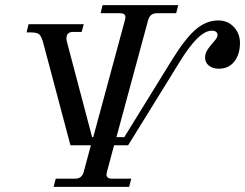

<svg xmlns="http://www.w3.org/2000/svg" viewBox="-20 -732 960 752"><path d="M102.1 -605H84L91.8 -637.2H308.1L299.8 -606.9H266.1Q240.2 -606.9 240.2 -581.1Q240.2 -575.7 242.2 -567.9L340.8 -194.8H345.2L469.2 -652.8Q471.2 -660.6 471.2 -665Q471.2 -680.2 450.2 -680.2H374L381.8 -711.9H678.2L669.9 -680.2H594.2Q567.4 -680.2 560.1 -652.8L436 -194.8H466.8L655.8 -501Q706.5 -582.5 747.3 -617.2Q788.1 -651.9 835 -651.9Q872.1 -651.9 896 -626.2Q919.9 -600.6 919.9 -564Q919.9 -519.5 897.9 -491.2Q876 -462.9 836.9 -462.9Q813.5 -462.9 798.3 -474.9Q783.2 -486.8 783.2 -506.8Q783.2 -524.4 795.4 -541.3Q807.6 -558.1 819.8 -571.5Q832 -585 832 -594.2Q832 -611.8 809.1 -611.8Q758.8 -611.8 684.1 -490.2L481.9 -163.1H426.8L398.9 -59.1Q397 -51.3 397 -48.8Q397 -32.2 418 -32.2H494.1L485.8 0H189.9L198.2 -32.2H273.9Q300.8 -32.2 308.1 -59.1L335.9 -163.1H255.9L149.9 -562Q143.1 -587.9 134.5 -596.4Q126 -605 102.1 -605Z"/></svg>

Font: Flanker Steampunk
Style: Italic
Weight: 400
Italic angle: -12°
Designer: Alexey Kryukov, Leonardo Di Lena
Foundry: Alexey Kryukov, Leonardo Di Lena
Version: 1.210